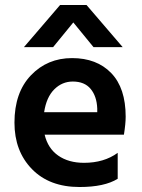

<svg xmlns="http://www.w3.org/2000/svg" viewBox="-20 -745 569 770"><path d="M274 -655 193 -556H76L221 -725H327L472 -556H355ZM370 -295V-310Q368 -359 343.5 -388.5Q319 -418 272 -418Q229 -418 197.5 -386.5Q166 -355 157 -295ZM452 -132V-28Q399 5 299 5Q178 5 108 -67Q38 -139 38 -253Q38 -374 104 -443Q170 -512 269 -512Q368 -512 426 -452Q484 -392 484 -277Q484 -249 477 -205H159Q172 -150 213.5 -121Q255 -92 317 -92Q397 -92 452 -132Z"/></svg>

Font: Hind SemiBold
Style: Regular
Weight: 600
Designer: Manushi Parikh, Satya Rajpurohit
Foundry: Indian Type Foundry
Version: Version 2.001;PS 1.0;hotconv 1.0.79;makeotf.lib2.5.61930; tt